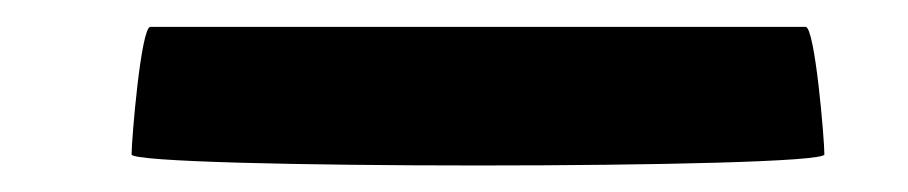

<svg xmlns="http://www.w3.org/2000/svg" viewBox="-20 -376 676 143"><path d="M78 -261C78 -250 594 -250 594 -261C594 -272 587 -356 580 -356H92C85 -356 78 -272 78 -261Z"/></svg>

Font: Ampere
Style: UltExt
Weight: 400
Version: Version 1